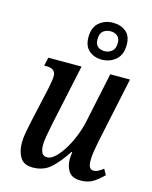

<svg xmlns="http://www.w3.org/2000/svg" viewBox="-119 -863 750 950"><g transform="rotate(15 256.0 -388.0)"><path d="M387 10Q343 10 325.5 -16Q308 -42 308 -77Q308 -89 311 -115H307Q270 -58 233 -24.5Q196 9 141 9Q95 9 76.5 -21.5Q58 -52 58 -94Q58 -121 64 -153Q70 -185 76 -212L115 -387Q119 -407 122 -424.5Q125 -442 125 -456Q125 -493 76 -493H66L76 -536H246L182 -237Q176 -207 169 -171Q162 -135 162 -111Q162 -89 169.5 -73.5Q177 -58 197 -58Q216 -58 237.5 -78Q259 -98 279.5 -131Q300 -164 316 -204.5Q332 -245 340 -285L393 -536H494L423 -201Q418 -176 413.5 -149Q409 -122 409 -99Q409 -54 435 -54Q448 -54 459.5 -60Q471 -66 485 -77L501 -48Q482 -28 454.5 -9Q427 10 387 10ZM332 -595Q294 -595 267.5 -617.5Q241 -640 241 -686Q241 -736 270.5 -761Q300 -786 341 -786Q381 -786 407.5 -764.5Q434 -743 434 -697Q434 -646 404 -620.5Q374 -595 332 -595ZM335 -639Q356 -639 372.5 -652Q389 -665 389 -695Q389 -720 374.5 -731Q360 -742 340 -742Q318 -742 302.5 -729.5Q287 -717 287 -687Q287 -661 301 -650Q315 -639 335 -639Z"/></g></svg>

Font: Noto Serif ExtraCondensed Medium
Style: Italic
Weight: 500
Width: 2
Italic angle: -12°
Designer: Monotype Design Team
Foundry: Monotype Imaging Inc.
Version: Version 2.013; ttfautohint (v1.8.4.7-5d5b)